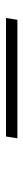

<svg xmlns="http://www.w3.org/2000/svg" viewBox="261 -301 78 640"><g transform="rotate(90 300.0 19.0)"><path d="M40 38 46 0H441L435 38Z"/></g></svg>

Font: Iosevka Slab XLtExObl
Style: Regular
Weight: 200
Width: 7
Italic angle: -9°
Monospace: yes
Designer: Belleve Invis
Foundry: Belleve Invis
Version: Version 11.1.1; ttfautohint (v1.8.3)